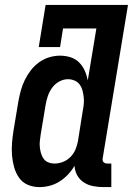

<svg xmlns="http://www.w3.org/2000/svg" viewBox="-20 -755 542 783"><path d="M141 8Q115 8 93 -1.5Q71 -11 57.5 -30.5Q44 -50 37.5 -73.5Q31 -97 29 -121.5Q27 -146 29 -171.5Q31 -197 35 -222L55 -342Q59 -364 65 -386Q71 -408 81 -428.5Q91 -449 105.5 -468Q120 -487 139.5 -501Q159 -515 181 -521.5Q203 -528 225 -528Q247 -528 267.5 -521.5Q288 -515 302.5 -500.5Q317 -486 325.5 -467Q334 -448 338 -427L373 -639H237L225 -563H138L166 -735H502L399 -111Q398 -107 398.5 -102Q399 -97 402 -94Q405 -91 409 -89.5Q413 -88 418 -88H434V8H402Q380 8 359.5 4Q339 0 322 -11Q305 -22 295 -40Q285 -58 284 -79Q273 -60 257.5 -43.5Q242 -27 223 -15Q204 -3 183 2.5Q162 8 141 8ZM202 -88Q220 -88 237.5 -95Q255 -102 268 -115.5Q281 -129 288 -146Q295 -163 298 -180L317 -300Q320 -315 321.5 -329.5Q323 -344 321.5 -358Q320 -372 316.5 -385.5Q313 -399 305 -410Q297 -421 284 -426.5Q271 -432 257 -432Q239 -432 221.5 -422.5Q204 -413 192.5 -397Q181 -381 175 -363Q169 -345 166 -327L146 -207Q144 -193 142.5 -180Q141 -167 142.5 -154Q144 -141 147.5 -129Q151 -117 158.5 -107Q166 -97 177.5 -92.5Q189 -88 202 -88Z"/></svg>

Font: Iosevka Curly Slab
Style: Bold Italic
Weight: 700
Italic angle: -9°
Monospace: yes
Designer: Belleve Invis
Foundry: Belleve Invis
Version: Version 22.1.2; ttfautohint (v1.8.4)